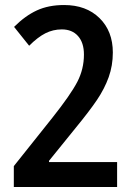

<svg xmlns="http://www.w3.org/2000/svg" viewBox="-20 -744 531 764"><path d="M35 0V-83L188 -275Q261 -367 287.5 -418Q314 -469 314 -527Q314 -574 290.5 -600.5Q267 -627 226 -627Q191 -627 160.5 -611.5Q130 -596 96 -562L36 -637Q80 -681 126.5 -702.5Q173 -724 235 -724Q323 -724 376 -672Q429 -620 429 -535Q429 -483 412.5 -437Q396 -391 366 -346.5Q336 -302 281 -235L175 -104V-99H446V0Z"/></svg>

Font: Noto Sans Display Medium Narrow
Style: Regular
Weight: 500
Width: 4
Designer: Monotype Design team
Foundry: Monotype Imaging Inc.
Version: Version 1.000